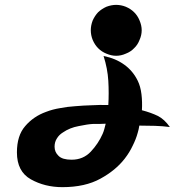

<svg xmlns="http://www.w3.org/2000/svg" viewBox="-20 -774 770 792"><path d="M533.2 -575.2Q519.5 -560.5 499 -552.7Q479.5 -543.9 459 -543.9Q439.5 -543.9 418.9 -552.7Q399.4 -560.5 384.8 -575.2Q371.1 -588.9 362.3 -609.4Q354.5 -628.9 354.5 -649.4Q354.5 -668.9 362.3 -689.5Q371.1 -709 384.8 -723.6Q399.4 -737.3 418.9 -746.1Q439.5 -753.9 459 -753.9Q479.5 -753.9 499 -746.1Q519.5 -737.3 533.2 -723.6Q547.9 -709 555.7 -689.5Q564.5 -668.9 564.5 -649.4Q564.5 -628.9 555.7 -609.4Q547.9 -588.9 533.2 -575.2ZM363.3 -262.7Q341.8 -261.7 304.7 -253.9Q267.6 -247.1 239.3 -227.5Q223.6 -217.8 214.8 -203.1Q205.1 -188.5 205.1 -168.9Q205.1 -146.5 221.7 -130.9Q237.3 -115.2 275.4 -115.2Q323.2 -115.2 354.5 -148.4Q385.7 -181.6 403.3 -221.7Q407.2 -230.5 410.2 -241.2Q413.1 -251 416 -263.7Q402.3 -263.7 388.7 -262.7Q375 -262.7 363.3 -262.7ZM547.9 -441.4Q559.6 -418 563.5 -385.7Q567.4 -353.5 565.4 -319.3Q602.5 -309.6 630.9 -295.9Q658.2 -282.2 680.7 -250Q651.4 -253.9 619.1 -254.9Q586.9 -255.9 554.7 -255.9Q553.7 -248 551.8 -240.2Q549.8 -232.4 547.9 -225.6Q541 -200.2 527.3 -172.9Q514.6 -145.5 494.1 -119.1Q457 -71.3 394.5 -37.1Q331.1 -2 237.3 -2Q165 -2 107.4 -34.2Q49.8 -66.4 49.8 -145.5Q49.8 -214.8 84 -253.9Q118.2 -293.9 169.9 -312.5Q197.3 -323.2 228.5 -328.1Q258.8 -334 290 -335.9Q324.2 -338.9 357.4 -339.8Q391.6 -341.8 426.8 -340.8Q429.7 -389.6 426.8 -440.4Q423.8 -491.2 407.2 -543Q457 -533.2 493.2 -506.8Q528.3 -481.4 547.9 -441.4Z"/></svg>

Font: MahoPreGreeks
Style: Regular
Weight: 400
Designer: ABC, Toei Animation
Foundry: Ishotihadus
Version: Version 1.00